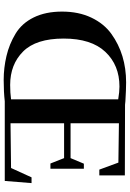

<svg xmlns="http://www.w3.org/2000/svg" viewBox="153 -868 721 1068"><g transform="rotate(90 514.0 -334.5)"><path d="M544 0Q492 6 425 6Q358 6 292 -9.5Q226 -25 168 -60Q110 -95 77.5 -161Q45 -227 45 -319Q45 -411 78.5 -481.5Q112 -552 169 -593Q283 -675 439 -675Q477 -675 543 -671L563 -669L956 -668V-526H924L885 -632L666 -635V-366H860L891 -440H919V-254H890L860 -330H666V-32L915 -35L967 -149H999L987 0ZM453 -30Q497 -30 533 -35V-631Q491 -638 462 -638Q343 -638 269 -559.5Q195 -481 195 -327.5Q195 -174 267 -102Q339 -30 453 -30Z"/></g></svg>

Font: Rufina
Style: Bold
Weight: 700
Designer: Martin Sommaruga
Foundry: Martin Sommaruga
Version: Version 1.001